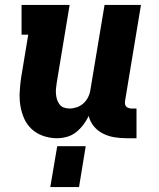

<svg xmlns="http://www.w3.org/2000/svg" viewBox="-20 -550 640 775"><path d="M210 8Q182 8 155.5 -1Q129 -10 109 -28Q89 -46 78 -70.5Q67 -95 62.5 -122Q58 -149 59.5 -178Q61 -207 65 -235L94 -410H67V-530H261L209 -216Q207 -204 206 -192.5Q205 -181 206 -169.5Q207 -158 210.5 -147.5Q214 -137 220.5 -128.5Q227 -120 237.5 -116Q248 -112 260 -112Q275 -112 290 -117Q305 -122 317 -133Q329 -144 336 -158.5Q343 -173 345 -188L402 -530H549L485 -144Q484 -137 484.5 -131Q485 -125 489 -120.5Q493 -116 499 -114Q505 -112 511 -112H531V8H491Q466 8 441.5 4Q417 0 395.5 -11Q374 -22 359 -40Q344 -58 338 -82Q329 -63 316 -46Q303 -29 286.5 -16Q270 -3 249.5 2.5Q229 8 210 8ZM183 205 211 40H326L299 205Z"/></svg>

Font: Iosevka Slab Heavy Extended
Style: Italic
Weight: 900
Width: 7
Italic angle: -9°
Monospace: yes
Designer: Belleve Invis
Foundry: Belleve Invis
Version: Version 11.1.0; ttfautohint (v1.8.3)